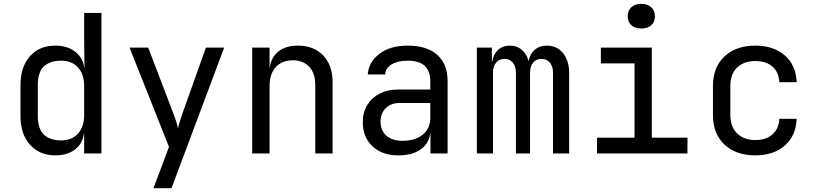

<svg xmlns="http://www.w3.org/2000/svg" viewBox="-20 -797 4234 997"><path d="M267.6 9.8Q185.5 9.8 136 -45.2Q86.4 -100.1 86.4 -193.8V-355Q86.4 -450.2 135.5 -505.1Q184.6 -560.1 267.6 -560.1Q329.1 -560.1 369.6 -529.1Q410.2 -498 418 -444.8H418.9L417 -569.8V-730H506.8V0H417V-105H416Q409.2 -50.8 369.1 -20.5Q329.1 9.8 267.6 9.8ZM297.4 -67.9Q353 -67.9 385 -103Q417 -138.2 417 -200.2V-350.1Q417 -412.1 385 -447Q353 -481.9 297.4 -481.9Q240.2 -481.9 208.3 -452.4Q176.3 -422.9 176.3 -355V-194.8Q176.3 -127.9 208.3 -97.9Q240.2 -67.9 297.4 -67.9Z M776.9 180.2 857.4 -34.2 652.8 -549.8H749.5L879.4 -210Q887.2 -189.9 894.3 -168Q901.4 -146 904.3 -129.9Q907.2 -146 914.3 -168Q921.4 -189.9 928.2 -210L1049.3 -549.8H1144L870.6 180.2Z M1289.6 0V-549.8H1379.9V-444.8H1380.9Q1387.7 -500 1425.8 -530Q1463.9 -560.1 1526.4 -560.1Q1609.4 -560.1 1658.2 -509Q1707 -458 1707 -370.1V0H1617.2V-354Q1617.2 -417 1585.7 -450.4Q1554.2 -483.9 1500.5 -483.9Q1444.8 -483.9 1412.4 -449Q1379.9 -414.1 1379.9 -350.1V0Z M2048.8 9.8Q1963.9 9.8 1913.8 -37.6Q1863.8 -85 1863.8 -162.1Q1863.8 -212.9 1886.7 -251Q1909.7 -289.1 1950.7 -310.5Q1991.7 -332 2044.9 -332H2214.4V-375Q2214.4 -481.9 2097.2 -481.9Q2045.9 -481.9 2013.9 -462.9Q1981.9 -443.8 1980 -410.2H1889.6Q1894.5 -475.1 1950.2 -517.6Q2005.9 -560.1 2097.2 -560.1Q2197.3 -560.1 2250.7 -512Q2304.2 -463.9 2304.2 -377.9V0H2215.3V-100.1H2213.4Q2205.6 -49.3 2162.4 -19.8Q2119.1 9.8 2048.8 9.8ZM2070.8 -65.9Q2136.2 -65.9 2175.3 -97.9Q2214.4 -129.9 2214.4 -185.1V-262.2H2054.7Q2010.7 -262.2 1983.4 -235.6Q1956.1 -209 1956.1 -165Q1956.1 -119.1 1986.3 -92.5Q2016.6 -65.9 2070.8 -65.9Z M2456.1 0V-549.8H2534.2V-477.1H2536.1Q2541 -514.2 2565.4 -537.1Q2589.8 -560.1 2627.9 -560.1Q2664.1 -560.1 2688.7 -539.1Q2713.4 -518.1 2724.6 -481.9H2725.6Q2732.4 -518.1 2757.1 -539.1Q2781.7 -560.1 2819.3 -560.1Q2872.6 -560.1 2904.1 -520.5Q2935.5 -481 2935.5 -418V0H2851.6V-418.9Q2851.6 -452.1 2835.4 -471.7Q2819.3 -491.2 2791.5 -491.2Q2764.6 -491.2 2748.5 -472.2Q2732.4 -453.1 2732.4 -419.9V0H2659.2V-418.9Q2659.2 -452.1 2643.1 -471.7Q2627 -491.2 2600.1 -491.2Q2572.3 -491.2 2556.2 -472.2Q2540 -453.1 2540 -419.9V0Z M3309.6 -648.9Q3276.9 -648.9 3258.3 -666Q3239.3 -683.1 3239.3 -711.9Q3239.3 -741.7 3258.3 -759.3Q3277.3 -776.9 3309.6 -776.9Q3342.8 -776.9 3361.8 -759.3Q3380.9 -741.7 3380.9 -711.9Q3380.9 -683.1 3361.8 -666Q3342.8 -648.9 3309.6 -648.9ZM3080.1 0V-82H3274.9V-467.8H3100.1V-549.8H3364.7V-82H3549.8V0Z M3901.9 9.8Q3802.2 9.8 3742.2 -46.1Q3682.1 -102.1 3682.1 -200.2V-350.1Q3682.1 -448.2 3742.2 -504.2Q3802.2 -560.1 3901.9 -560.1Q3997.1 -560.1 4055.4 -509Q4113.8 -458 4116.7 -370.1H4026.9Q4023.9 -423.3 3990.7 -451.7Q3957.5 -480 3901.9 -480Q3843.3 -480 3807.9 -446.5Q3772.5 -413.1 3772.5 -351.1V-200.2Q3772.5 -138.2 3807.9 -104Q3843.3 -69.8 3901.9 -69.8Q3958 -69.8 3991 -98.9Q4023.9 -127.9 4026.9 -180.2H4116.7Q4113.8 -92.3 4055.4 -41.3Q3997.1 9.8 3901.9 9.8Z"/></svg>

Font: UDEV Gothic 35
Style: Regular
Weight: 400
Version: v2.1.0; ttfautohint (v1.8.4.7-5d5b-dirty) -l 6 -r 45 -G 200 